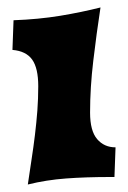

<svg xmlns="http://www.w3.org/2000/svg" viewBox="-20 -472 341 512"><path d="M285.2 0H273.9Q209.5 0 156.5 3.9Q103.5 7.8 54.2 20Q59.1 -14.2 64.2 -47.1Q69.3 -80.1 73.2 -112.3Q77.1 -144.5 79.6 -176.8Q82 -209 82 -242.2Q82 -290.5 65.7 -313.2Q49.3 -335.9 13.2 -338.9L16.1 -418Q82.5 -420.4 140.4 -429.9Q198.2 -439.5 248 -452.1Q237.3 -382.3 228.8 -310.3Q220.2 -238.3 220.2 -171.9Q220.2 -123 239 -101.1Q257.8 -79.1 288.1 -79.1Z"/></svg>

Font: Simonetta
Style: Black
Weight: 900
Designer: Gayaneh Bagdasaryan
Foundry: Brownfox
Version: Version 1.002